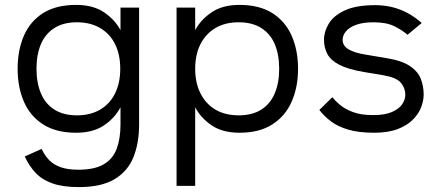

<svg xmlns="http://www.w3.org/2000/svg" viewBox="-20 -531 1791 784"><path d="M291 -511Q360 -511 404.5 -481Q449 -451 472 -408V-500H548V-23Q548 53 525 110.5Q502 168 448 200.5Q394 233 302 233Q237 233 194.5 218Q152 203 125.5 175Q99 147 81 108L150 77Q163 105 181.5 123.5Q200 142 228.5 152Q257 162 300 162Q366 162 403.5 140Q441 118 456.5 76.5Q472 35 472 -23V-93Q449 -49 404.5 -19Q360 11 291 11Q209 11 156 -23Q103 -57 77.5 -116Q52 -175 52 -250Q52 -326 77.5 -385Q103 -444 156 -477.5Q209 -511 291 -511ZM129 -250Q129 -193 147 -150Q165 -107 202 -83.5Q239 -60 294 -60Q349 -60 389 -83.5Q429 -107 450 -150Q471 -193 471 -250Q471 -308 450 -350.5Q429 -393 389 -416.5Q349 -440 294 -440Q239 -440 202 -416.5Q165 -393 147 -350.5Q129 -308 129 -250Z M958 -511Q1039 -511 1092 -477.5Q1145 -444 1171 -385Q1197 -326 1197 -250Q1197 -175 1171 -116Q1145 -57 1092 -23Q1039 11 958 11Q889 11 844.5 -19Q800 -49 777 -93V228H701V-500H777V-408Q800 -451 844.5 -481Q889 -511 958 -511ZM777 -250Q777 -193 798.5 -150Q820 -107 859.5 -83.5Q899 -60 955 -60Q1010 -60 1047 -83.5Q1084 -107 1102 -150Q1120 -193 1120 -250Q1120 -308 1102 -350.5Q1084 -393 1047 -416.5Q1010 -440 955 -440Q899 -440 859.5 -416.5Q820 -393 798.5 -350.5Q777 -308 777 -250Z M1644 -389Q1621 -409 1589 -424.5Q1557 -440 1505 -440Q1463 -440 1435 -430Q1407 -420 1393 -403.5Q1379 -387 1379 -368Q1379 -344 1403.5 -329.5Q1428 -315 1473 -308L1556 -294Q1620 -284 1653.5 -261.5Q1687 -239 1698.5 -208.5Q1710 -178 1710 -145Q1710 -121 1700 -94Q1690 -67 1666.5 -43Q1643 -19 1604 -4Q1565 11 1508 11Q1445 11 1402.5 -1.5Q1360 -14 1332 -35Q1304 -56 1284 -82L1337 -134Q1348 -120 1368 -103Q1388 -86 1421 -73.5Q1454 -61 1504 -61Q1551 -61 1580 -73.5Q1609 -86 1622 -105Q1635 -124 1635 -144Q1635 -172 1616.5 -193.5Q1598 -215 1544 -224L1466 -237Q1401 -248 1365.5 -266.5Q1330 -285 1316.5 -311Q1303 -337 1303 -369Q1303 -402 1322.5 -434.5Q1342 -467 1388 -488.5Q1434 -510 1512 -510Q1548 -510 1581 -502Q1614 -494 1644 -478Q1674 -462 1702 -437Z"/></svg>

Font: Nata Sans
Style: Regular
Weight: 400
Designer: Daniel Uzquiano Cruz
Version: Version 1.001